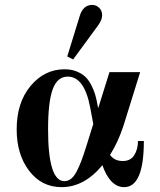

<svg xmlns="http://www.w3.org/2000/svg" viewBox="-20 -750 650 782"><path d="M485.8 12.2Q428.7 12.2 397 -77.1Q323.2 12.2 231 12.2Q149.4 12.2 98.6 -54.4Q47.9 -121.1 47.9 -223.1Q47.9 -332 104.5 -399.9Q161.1 -467.8 243.2 -467.8Q270.5 -467.8 292.2 -459Q314 -450.2 327.9 -436.8Q341.8 -423.3 352.3 -402.6Q362.8 -381.8 368.2 -362.8Q373.5 -343.8 377.9 -318.8L379.9 -309.1L425.8 -456.1H550.8L482.9 -237.8Q460.4 -169.9 428.2 -119.1Q445.8 -94.2 480 -94.2Q512.2 -94.2 527.1 -118.4Q542 -142.6 542 -175.8H565.9Q565.9 12.2 485.8 12.2ZM255.9 -438Q213.4 -438 194.6 -386.2Q175.8 -334.5 175.8 -224.1Q175.8 -12.2 242.2 -12.2Q256.8 -12.2 269 -21.5Q281.2 -30.8 292 -51.3Q302.7 -71.8 311.5 -95Q320.3 -118.2 332 -155.8L359.9 -245.1L347.2 -313Q323.2 -438 255.9 -438ZM253.9 -520 304.2 -683.1Q317.4 -730 356 -730Q371.6 -730 383.8 -718.3Q396 -706.5 396 -688Q396 -668.9 379.9 -647L277.8 -507.8Z"/></svg>

Font: Flanker Steampunk
Style: Bold
Weight: 700
Designer: Alexey Kryukov, Leonardo Di Lena
Foundry: Alexey Kryukov, Leonardo Di Lena
Version: 1.210